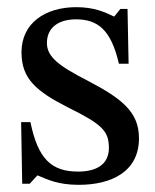

<svg xmlns="http://www.w3.org/2000/svg" viewBox="-20 -505 434 536"><path d="M39 -164 42 8H63L84 -15H86C112 -4 142 11 200 11C290 11 368 -25 368 -119C368 -193 319 -230 228 -278C144 -321 111 -346 111 -385C111 -430 146 -451 192 -451C253 -451 290 -422 312 -327H339L336 -480H316L299 -459H298C273 -471 243 -485 193 -485C107 -485 40 -441 40 -359C40 -285 81 -250 172 -204C265 -158 284 -139 284 -92C284 -45 248 -26 198 -26C124 -26 86 -61 65 -164Z"/></svg>

Font: STIX Two Math
Style: Regular
Weight: 400
Designer: Ross Mills, John Hudson & Paul Hanslow, Tiro Typeworks Ltd; with portions MicroPress Inc., with additions and correction
Foundry: Tiro Typeworks Ltd
Version: Version 2.02 b142